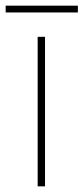

<svg xmlns="http://www.w3.org/2000/svg" viewBox="-43 -658 295 678"><path d="M116 0H90V-528H116ZM232 -638V-614H-23V-638Z"/></svg>

Font: Noto Sans Thaana Thin
Style: Regular
Weight: 100
Designer: David Williams
Foundry: Google Inc.
Version: Version 3.001; ttfautohint (v1.8.4.7-5d5b)